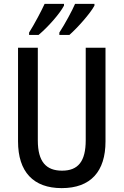

<svg xmlns="http://www.w3.org/2000/svg" viewBox="-20 -1026 637 990"><path d="M467 -997V-1006H367C353 -973 316 -904 286 -858V-846H338C379 -882 446 -957 467 -997ZM310 -997V-1006H210C194 -971 160 -906 130 -858V-846H179C228 -887 288 -955 310 -997ZM524 -297V-780H422V-303C422 -194 383 -146 300 -146C218 -146 175 -192 175 -302V-780H73V-297C73 -140 152 -56 298 -56C448 -56 524 -142 524 -297Z"/></svg>

Font: Noto Sans Malayalam UI Condensed Medium
Style: Regular
Weight: 500
Width: 3
Designer: Jelle Bosma - Monotype Design Team
Foundry: Monotype Imaging Inc.
Version: Version 2.104